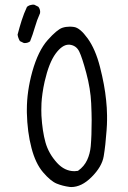

<svg xmlns="http://www.w3.org/2000/svg" viewBox="-20 -794 540 810"><path d="M280.3 -4.9Q324.2 -4.9 366.2 -46.9Q410.2 -90.8 417.5 -134.8Q425.3 -181.6 429.7 -244.6Q431.6 -270.5 431.6 -286.1Q431.6 -301.8 431.6 -307.6Q431.2 -339.4 427.7 -371.6Q421.4 -435.1 401.9 -511.2Q382.8 -586.4 349.6 -632.3Q317.4 -676.8 292 -680.2Q283.2 -681.6 274.4 -681.6Q257.8 -681.6 243.2 -676.8Q220.7 -669.4 181.2 -625Q141.1 -580.1 116.2 -491.7Q93.3 -408.7 93.3 -331.5Q93.3 -325.2 93.3 -319.3Q95.2 -236.3 112.8 -169.9Q129.9 -104 161.9 -66.9Q193.8 -29.8 219 -19.5Q244.1 -9.3 273.4 -5.4Q276.9 -4.9 280.3 -4.9ZM293.9 -71.8Q252.9 -71.8 220.7 -106.9Q185.1 -146 171.9 -193.1Q158.7 -240.2 154.8 -306.2Q154.3 -318.4 154.3 -329.8Q154.3 -341.3 155 -358.4Q155.8 -375.5 159.2 -400.1Q162.6 -424.8 168.5 -450.7Q186.5 -529.3 214.8 -567.9Q242.7 -605.5 269.5 -605.5Q271.5 -605.5 273.4 -605.5Q301.8 -602.5 314.5 -576.2Q326.2 -552.2 344 -486.1Q361.8 -419.9 364.7 -358.4Q366.7 -312.5 366.7 -288.1Q366.7 -220.2 362.8 -177.2Q359.9 -145.5 347.7 -119.1Q335 -91.8 310.1 -74.2L308.6 -73.2Q300.3 -71.8 293.9 -71.8ZM84 -612.3Q97.7 -612.3 106.9 -619.6Q118.2 -647.9 127 -678.5Q135.7 -709 148.9 -738.3Q149.4 -740.2 149.4 -744.4Q149.4 -748.5 147.7 -754.4Q146 -760.3 141.6 -765.6L125 -773.9Q123 -774.4 121.1 -774.4Q119.1 -774.4 116.7 -774.2Q114.3 -773.9 111.1 -773.2Q107.9 -772.5 104.5 -771.5Q98.6 -769 93.8 -765.1Q80.6 -736.8 71.3 -707.5Q62 -678.2 54.2 -647.9Q56.2 -633.8 64 -620.6L80.1 -612.8Q82 -612.3 84 -612.3Z"/></svg>

Font: Bakudai
Style: ExtraLight
Weight: 200
Version: Version 1.48